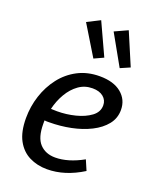

<svg xmlns="http://www.w3.org/2000/svg" viewBox="-152 -904 809 1001"><g transform="rotate(20 252.5 -403.5)"><path d="M232 10Q178 10 134 -12Q90 -34 64.5 -81Q39 -128 39 -204Q39 -268 58.5 -328Q78 -388 115 -436Q152 -484 205.5 -512Q259 -540 327 -540Q404 -540 447 -504.5Q490 -469 490 -412Q490 -366 462 -331Q434 -296 386.5 -272Q339 -248 280 -236Q221 -224 159 -224Q153 -224 146.5 -224Q140 -224 134 -225Q134 -215 134 -206Q134 -130 166 -96Q198 -62 252 -62Q323 -62 406 -108L430 -52Q331 10 232 10ZM313 -468Q270 -468 236.5 -444Q203 -420 179.5 -380Q156 -340 145 -293Q161 -292 179 -292Q230 -292 279.5 -304.5Q329 -317 362 -341.5Q395 -366 395 -403Q395 -432 373 -450Q351 -468 313 -468ZM263 -615 162 -781 233 -817 315 -639ZM409 -615 314 -784 386 -817 462 -638Z"/></g></svg>

Font: Bitter Medium
Style: Italic
Weight: 500
Italic angle: -9°
Designer: Sol Matas, and Bitter project Authors
Foundry: Sol Matas
Version: Version 2.001